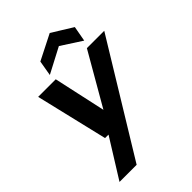

<svg xmlns="http://www.w3.org/2000/svg" viewBox="-270 -839 1173 1173"><g transform="rotate(-45 317.0 -252.5)"><path d="M47 220 204 -32H174L63 -499H215L289 -161L484 -499H634L195 220ZM208 -543 225 -642 389 -725 523 -642 505 -543 372 -629Z"/></g></svg>

Font: DM Sans 20pt ExtraBold
Style: Italic
Weight: 800
Italic angle: -10°
Version: Version 4.004;gftools[0.9.30]